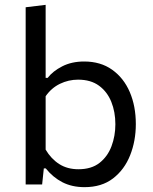

<svg xmlns="http://www.w3.org/2000/svg" viewBox="-20 -762 632 793"><path d="M329 11Q277.5 11 238 -9.2Q198.5 -29.5 169 -66.5H161L154 0H86V-732L168.5 -742V-440.5H177Q198 -468 237 -488Q276 -508 327.5 -508Q395.5 -508 443.2 -474Q491 -440 516 -381.8Q541 -323.5 541 -249.5Q541 -180 517.5 -120.8Q494 -61.5 447 -25.2Q400 11 329 11ZM304 -63Q357.5 -63 391 -89.2Q424.5 -115.5 440.5 -158Q456.5 -200.5 456.5 -249Q456.5 -299.5 439.8 -341.2Q423 -383 389 -408Q355 -433 302.5 -433Q263 -433 227.5 -415.8Q192 -398.5 168.5 -364.5V-144Q191 -106 224.5 -84.5Q258 -63 304 -63Z"/></svg>

Font: Commissioner
Style: Regular
Weight: 400
Designer: Kostas Bartsokas
Foundry: Kostas Bartsokas
Version: Version 1.000; ttfautohint (v1.8.3)